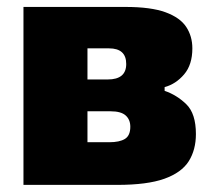

<svg xmlns="http://www.w3.org/2000/svg" viewBox="-20 -520 596 540"><path d="M46 0V-500.5H332.5Q404.5 -500.5 445.5 -485.5Q486.5 -470.5 503.8 -444.2Q521 -418 521 -384Q521 -338 497.8 -310.8Q474.5 -283.5 443 -275V-264.5Q477 -253 504 -226.8Q531 -200.5 531 -143Q531 -98.5 510.8 -66.5Q490.5 -34.5 442.2 -17.2Q394 0 309.5 0ZM286.5 -384H226V-296.5H283Q335 -296.5 335 -340Q335 -384 286.5 -384ZM226 -120H287.5Q316 -120 331.2 -129.2Q346.5 -138.5 346.5 -163.5Q346.5 -183.5 333.5 -195.2Q320.5 -207 291 -207H226Z"/></svg>

Font: Commissioner ExtraBold
Style: Regular
Weight: 800
Designer: Kostas Bartsokas
Foundry: Kostas Bartsokas
Version: Version 1.000; ttfautohint (v1.8.3)